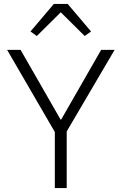

<svg xmlns="http://www.w3.org/2000/svg" viewBox="-20 -950 615 970"><path d="M252 -930H322L440 -791L408 -768L287 -888L166 -768L134 -791ZM317 0H257V-283L16 -698H84L286 -346H289L491 -698H559L317 -286Z"/></svg>

Font: IBM Plex Sans Light
Style: Regular
Weight: 300
Designer: Mike Abbink, Paul van der Laan, Pieter van Rosmalen
Foundry: Bold Monday
Version: Version 3.0